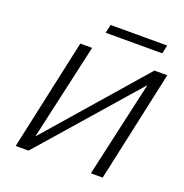

<svg xmlns="http://www.w3.org/2000/svg" viewBox="-142 -940 1023 1068"><g transform="rotate(20 369.0 -406.5)"><path d="M98 0 106 -36 648 -658H692L684 -620L142 0ZM66 0 209 -658H279L131 0ZM511 0 659 -658H724L581 0ZM321 -763 332 -813H667L656 -763Z"/></g></svg>

Font: Ysabeau Infant
Style: Italic
Weight: 400
Italic angle: -12°
Designer: Christian Thalmann (Catharsis Fonts)
Version: Version 2.001;gftools[0.9.30]; featfreeze: ss01,ss02,lnum